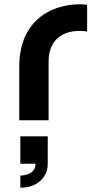

<svg xmlns="http://www.w3.org/2000/svg" viewBox="-20 -562 452 897"><path d="M70 -252V0H207V-276C207 -338 233 -382 281 -404C313 -419 357 -420 387 -414.5V-540C338 -546 261.5 -540 196.5 -502C135.5 -466 70 -394 70 -252ZM75 315C151 315 203 269 203 203V75H75V203H146C146 253 91 258 75 258Z"/></svg>

Font: Eudonet ExtraBold
Style: Regular
Weight: 800
Designer: Mikhail Sharanda
Foundry: Mikhail Sharanda
Version: Version 4.503;Glyphs 3.1.2 (3151)